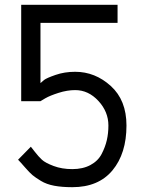

<svg xmlns="http://www.w3.org/2000/svg" viewBox="-20 -770 600 797"><path d="M108 -161Q109 -160 124.5 -140Q140 -120 154 -107Q168 -94 202.5 -81Q237 -68 280 -68Q324 -68 355.5 -85Q387 -102 402 -131Q417 -160 423.5 -188.5Q430 -217 430 -249Q430 -306 388.5 -351Q347 -396 292 -396Q259 -396 223 -384.5Q187 -373 168 -362L148 -350H68V-750H468V-675H148V-425Q153 -430 163 -438Q173 -446 210.5 -459Q248 -472 292 -472Q375 -472 440 -413Q505 -354 505 -249Q505 -133 447 -63Q389 7 280 7Q237 7 205 1Q173 -5 150 -19Q127 -33 115 -43Q103 -53 83.5 -75.5Q64 -98 55 -107Z"/></svg>

Font: Beorc Gothic
Style: Regular
Weight: 400
Version: Version 001.001